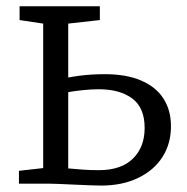

<svg xmlns="http://www.w3.org/2000/svg" viewBox="-20 -572 582 598"><path d="M39 0V-40L114.5 -48.5V-498.5L41 -509.5V-552.5H291V-509.5L192.5 -498.5V-330.5Q207.5 -333.5 226.5 -336Q245.5 -338.5 266 -339.8Q286.5 -341 306 -341Q373.5 -341 419.5 -321.2Q465.5 -301.5 489 -265.2Q512.5 -229 512.5 -178.5Q512.5 -124.5 486 -83Q459.5 -41.5 410.2 -17.8Q361 6 294 6Q279.5 6 257.2 5Q235 4 211 3Q187 2 166 1Q145 0 132 0ZM288 -42Q357 -42 393.8 -77.8Q430.5 -113.5 430.5 -173.5Q430.5 -236.5 392 -265.2Q353.5 -294 287.5 -294Q264 -294 237.8 -291.2Q211.5 -288.5 192.5 -285V-47.5Q211.5 -45.5 236.2 -43.8Q261 -42 288 -42Z"/></svg>

Font: Merriweather 24pt Light
Style: Regular
Weight: 300
Designer: Eben Sorkin
Foundry: Eben Sorkin
Version: Version 2.100